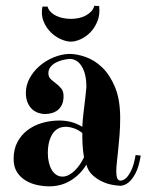

<svg xmlns="http://www.w3.org/2000/svg" viewBox="-20 -615 516 674"><path d="M403.8 19Q414.6 18.1 424.3 8.3Q432.6 0 441.4 -18.3Q450.2 -36.6 456.1 -70.8L474.1 -68.8Q467.3 -28.3 455.8 -6.8Q444.3 14.6 432.6 24.4Q418.9 36.1 403.8 37.1Q392.1 37.1 373.8 33.7Q355.5 30.3 337.4 21.7Q319.3 13.2 304.2 -1Q289.1 -15.1 283.2 -37.1Q263.2 -3.4 229.5 17.8Q195.8 39.1 152.8 39.1Q131.3 39.1 109.4 34.2Q87.4 29.3 69.1 18.1Q50.8 6.8 39.3 -11.5Q27.8 -29.8 27.8 -57.1Q27.8 -91.3 41.3 -116.5Q54.7 -141.6 77.1 -158.4Q99.6 -175.3 128.4 -183.6Q157.2 -191.9 188 -191.9Q209 -191.9 228.8 -187Q248.5 -182.1 269 -169.9Q270 -194.8 273.2 -219.7Q276.4 -244.6 278.8 -266.1Q280.3 -278.8 281 -286.6Q281.7 -294.4 282.2 -299.3Q282.7 -304.2 283 -306.6Q283.2 -309.1 283.2 -311Q283.2 -355.5 267.1 -381.8Q251 -408.2 224.1 -408.2Q211.4 -407.2 198.2 -403.8Q185.1 -400.4 174.3 -394.3Q163.6 -388.2 156.7 -379.2Q149.9 -370.1 149.9 -357.9Q149.9 -344.7 158.2 -337.2Q166.5 -329.6 176.5 -322Q186.5 -314.5 194.8 -304.7Q203.1 -294.9 203.1 -277.8Q203.1 -259.8 197.5 -247.8Q191.9 -235.8 182.6 -228.5Q173.3 -221.2 161.6 -218Q149.9 -214.8 138.2 -214.8Q126 -214.8 114 -219Q102.1 -223.1 92.5 -231.9Q83 -240.7 76.9 -254.9Q70.8 -269 70.8 -289.1Q70.8 -315.9 84 -340.3Q97.2 -364.7 118.7 -383.3Q140.1 -401.9 167.5 -413.3Q194.8 -424.8 223.1 -425.8Q249.5 -425.8 280.5 -415Q311.5 -404.3 338.6 -378.4Q365.7 -352.5 383.8 -309.1Q401.9 -265.6 401.9 -200.2Q401.9 -169.4 399.7 -141.6Q397.5 -113.8 395 -90.1Q392.6 -66.4 390.4 -46.9Q388.2 -27.3 388.2 -13.2Q388.2 1 390.9 9.3Q393.6 17.6 401.9 19ZM274.9 -63Q272 -79.6 270.5 -97.9Q269 -116.2 269 -134.8V-147.9Q255.4 -159.2 239.5 -164.6Q223.6 -169.9 210.9 -169.9Q180.2 -169.9 164.1 -144.5Q147.9 -119.1 147.9 -77.1Q147.9 -59.6 151.6 -44.4Q155.3 -29.3 161.9 -18.3Q168.5 -7.3 178 -1.2Q187.5 4.9 199.2 4.9Q210.9 4.9 221.9 -1Q232.9 -6.8 242.7 -16.4Q252.4 -25.9 260.7 -38.1Q269 -50.3 274.9 -63ZM147 -591.8Q149.9 -581.1 158 -573Q166 -564.9 177 -559.6Q188 -554.2 201.4 -551.5Q214.8 -548.8 229 -548.8Q242.7 -548.8 255.9 -551.5Q269 -554.2 280.3 -560.1Q291.5 -565.9 299.8 -574.5Q308.1 -583 311 -594.7L328.1 -593.8Q331.5 -563.5 322 -540.3Q312.5 -517.1 296.9 -501.2Q281.2 -485.4 262.7 -477.1Q244.1 -468.8 229 -468.8Q213.4 -468.8 193.8 -477.3Q174.3 -485.8 158.2 -501.7Q142.1 -517.6 132.8 -540.3Q123.5 -563 128.9 -591.8Z"/></svg>

Font: Purple Purse
Style: Regular
Weight: 400
Designer: Astigmatic (AOETI)
Foundry: Astigmatic (AOETI)
Version: Version 1.000